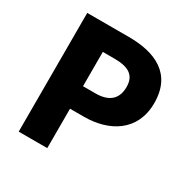

<svg xmlns="http://www.w3.org/2000/svg" viewBox="-167 -893 1022 1042"><g transform="rotate(30 343.5 -372.0)"><path d="M86 0H265V-247H352C509 -247 646 -325 646 -502C646 -686 511 -744 347 -744H86ZM265 -388V-603H338C424 -603 472 -577 472 -502C472 -429 430 -388 343 -388Z"/></g></svg>

Font: Noto Sans CJK JP Black
Style: Regular
Weight: 900
Designer: Ryoko NISHIZUKA (kana & ideographs); Paul D. Hunt (Latin, Greek & Cyrillic); Wenlong ZHANG (bopomofo); Sandoll Communica
Foundry: Adobe Systems Incorporated
Version: Version 1.004;PS 1.004;hotconv 1.0.82;makeotf.lib2.5.63406